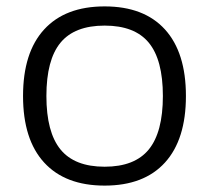

<svg xmlns="http://www.w3.org/2000/svg" viewBox="-20 -570 654 600"><path d="M307 10Q184 10 118 -62Q52 -134 52 -270Q52 -406 118 -478Q184 -550 307 -550Q430 -550 495.5 -478Q561 -406 561 -270Q561 -134 495.5 -62Q430 10 307 10ZM307 -49Q401 -49 445 -103Q489 -157 489 -270Q489 -383 445 -436.5Q401 -490 307 -490Q213 -490 169 -436.5Q125 -383 125 -270Q125 -157 169 -103Q213 -49 307 -49Z"/></svg>

Font: Encode Sans Wide
Style: Light
Weight: 300
Designer: Pablo Impallari, Andres Torresi
Foundry: Pablo Impallari, Andres Torresi
Version: Version 1.000; ttfautohint (v1.00) -l 8 -r 50 -G 200 -x 14 -